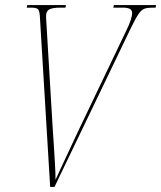

<svg xmlns="http://www.w3.org/2000/svg" viewBox="-20 -734 633 754"><path d="M137 -662Q136 -690 130 -697Q124 -704 103 -704H85L87 -714H239L237 -704H217Q186 -704 173.5 -697Q161 -690 161 -672Q161 -668 161 -663Q161 -658 162 -647L187 -230Q189 -201 191.5 -162.5Q194 -124 196 -88Q198 -52 198 -28Q208 -49 222.5 -81Q237 -113 254.5 -149.5Q272 -186 287 -219L475 -612Q488 -638 493.5 -655.5Q499 -673 499 -683Q499 -704 464 -704H425L427 -714H593L591 -704H579Q560 -704 548 -700Q536 -696 524.5 -679.5Q513 -663 495 -626L194 0H177Z"/></svg>

Font: Noto Serif Display ExtraCondensed Thin
Style: Italic
Weight: 100
Width: 2
Italic angle: -12°
Designer: Monotype Design Team
Foundry: Monotype Imaging Inc.
Version: Version 2.009